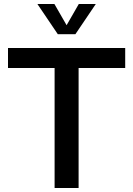

<svg xmlns="http://www.w3.org/2000/svg" viewBox="-20 -940 666 960"><path d="M253 -600H20V-700H606V-600H373V0H253ZM167 -920H252L313 -814L374 -920H459L357 -769H269Z"/></svg>

Font: Moderustic Med
Style: Regular
Weight: 500
Designer: Tural Alisoy
Foundry: TAFT Foundry
Version: Version 2.110